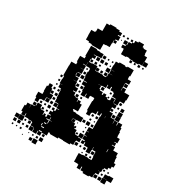

<svg xmlns="http://www.w3.org/2000/svg" viewBox="-205 -1052 1177 1231"><g transform="rotate(30 384.0 -436.5)"><path d="M73 -109H49V-129H39V-173H48V-194H74V-173H75V-197H98V-201H81V-221H101V-204H105V-227H137V-204H144V-200H170V-174H174H198V-194H217V-200H200V-222H217V-233H203V-249H219V-235H229V-253H247V-256H226V-282H223V-259H199V-283H222V-287H197V-314H194V-342H192V-369H189V-379H169V-403H185V-404H164V-438H166V-459H159V-489V-533H160V-562H195V-580H190V-622H223V-639H219V-683V-713H263V-708H288V-706H316V-676H288V-674H263V-671H281V-651H263V-639H279V-623H263V-639H259V-617H282V-620H320V-588H343V-589H379V-585H400V-591H381V-611H401V-592H405V-617H430V-618H408V-644H430V-645H405V-677H430H407V-705H430V-712H472V-708H488V-714H534V-668H529V-650H530V-644H554V-618H530V-612H528V-584H527V-560H529V-583H553V-560H590V-522H586V-496H558V-494H556V-466H530V-463H553V-439H532V-407H557V-377H586V-406H616V-376H587V-351H589V-373H613V-352H617V-375H645V-352H652V-326H656V-297H657V-287H677V-255H657V-251H671V-231H652V-227H677V-202H712V-178H718V-151H721V-134H734V-108H721V-91H706V-76H684V-68H679V-43H657V-42H672V-20H650V-12H672V10H650V-12H647V15H623V21H579V12H558V-12H553V11H529V-13H552H523V-15H495V-44H494V-78H521V-81H561V-79H587V-104H584V-133H583V-159V-139H559V-159H557V-135H555V-107H527V-135H525V-137H497V-157H491V-141H471V-161H487V-168H468V-194H484V-197H467V-225H484V-227H467V-255H494V-288V-314V-348H497V-370H491V-351H471V-370H465V-347H440V-342H434V-318H408V-342H402V-380V-410H405V-432H402V-433H380V-432H373V-409H349V-432H345V-407H317V-433H313V-469H289V-493H312V-497H287V-523H283V-559H287V-582H282V-585H255V-557H231V-556H256V-526H231V-523H253V-499H230V-494H254V-468H231V-467H257V-443H262V-460H280V-442H263V-434H284V-408H263V-403H283V-383H292V-400H310V-382H293V-378H318V-356H321V-371H341V-356H356V-306H323V-298H328V-292H352V-289H379V-287H407V-255H379V-253H352V-251H371V-231H355V-230H380V-211H385V-217H397V-205H391V-199H409V-175H415V-169H437V-195H465V-167H439V-133H437V-105H416V-96H366V-98H338V-99H331V-91H271V-97H260V-72H223V-49H199V-71H195V-47H167V-71H164V-48H138V-74H161V-77H137V-101H131V-104H104V-107H77V-129H73ZM341 -681H321V-701H341ZM366 -686H356V-696H366ZM396 -686H386V-696H396ZM312 -650H290V-672H312ZM342 -650H320V-672H342ZM370 -652H352V-670H370ZM395 -657H387V-665H395ZM404 -618H378V-644H404ZM309 -623H293V-639H309ZM337 -625H325V-637H337ZM254 -588H232V-585H255V-613H254ZM552 -590H530V-612H552ZM341 -591H321V-611H341ZM369 -593H353V-609H369ZM227 -561V-580V-561ZM276 -566H266V-576H276ZM472 -554H492H472ZM408 -524H382V-523H403V-500H410V-493H433V-477H441V-491H461V-477H476V-486H486V-476H477V-468H492V-470H499V-493H523V-470H526V-494H524V-522V-498H498V-522H492V-528H468V-550H462V-530H440V-550H436V-526H408ZM279 -533H263V-549H279ZM282 -500H260V-522H282ZM229 -500V-521H226V-500ZM431 -501H411V-521H431ZM487 -505H475V-517H487ZM579 -473H563V-489H579ZM277 -475H265V-487H277ZM612 -440H590V-462H612ZM310 -442H292V-460H310ZM158 -444H144V-458H158ZM577 -445H565V-457H577ZM615 -407H587V-435H615ZM549 -413H533V-429H549ZM307 -415H295V-427H307ZM157 -415H145V-427H157ZM575 -417H567V-425H575ZM581 -381H561V-401H581ZM337 -385H325V-397H337ZM156 -386H146V-396H156ZM103 -229H79V-253H73V-289H103V-311H101V-351H109V-373H133V-351H141V-317H167V-285H139V-283H163V-259H139V-283H135V-257H109V-253H103ZM526 -354V-370H525V-354ZM158 -354H144V-368H158ZM188 -354H174V-368H188ZM160 -322H142V-340H160ZM190 -322H172V-340H190ZM489 -323H473V-339H489ZM458 -324H444V-338H458ZM189 -293H173V-309H189ZM457 -295H445V-307H457ZM485 -297H477V-305H485ZM463 -259H439V-283H463ZM190 -262H172V-280H190ZM430 -262H412V-280H430ZM489 -263H473V-279H489ZM191 -231H171V-251H191ZM351 -235V-250H349V-235ZM128 -234H114V-248H128ZM157 -235H145V-247H157ZM455 -237H447V-245H455ZM394 -238H388V-244H394ZM158 -204H144V-218H158ZM187 -205H175V-217H187ZM456 -206H446V-216H456ZM647 -172V-193H644V-172ZM188 -174H174V-188H188ZM224 -168H204V-163H223V-142H227V-165H242V-167H227V-187H224ZM427 -175H415V-187H427ZM618 -172V-186V-172ZM463 -139H439V-163H463ZM204 -133H220V-139H204ZM461 -111H441V-131H461ZM581 -111H561V-131H581ZM519 -113H503V-129H519ZM194 -111H199V-128H194ZM487 -115H475V-127H487ZM201 -103H220V-109H201ZM77 -75H45V-107H77ZM44 -78H18V-104H44ZM130 -82H112V-100H130ZM548 -84H534V-98H548ZM577 -85H565V-97H577ZM97 -85H85V-97H97ZM515 -87H507V-95H515ZM201 -73H222V-79H201ZM41 -51H21V-71H41ZM71 -51H51V-71H71ZM249 -53H233V-69H249ZM129 -53H113V-69H129ZM97 -55H85V-67H97ZM697 -55H685V-67H697ZM726 -56H716V-66H726ZM737 15H705V-17H734V-48H768V-14H737ZM734 -18H708V-44H734ZM253 -19H229V-43H253ZM218 -24H204V-38H218ZM97 -25H85V-37H97ZM697 -25H685V-37H697ZM36 -26H26V-36H36ZM186 -26H176V-36H186ZM65 -27H57V-35H65ZM154 -28H148V-34H154ZM226 14H196V-16H226ZM702 10H680V-12H702ZM191 9H171V-11H191ZM124 2H118V-4H124ZM282 -719H218V-724H193V-731H170V-760H169V-802H195V-806H200V-831H234V-857V-887H257V-894H303V-890H329V-865V-882H351V-860H334V-855H354V-827H334V-820H349V-802H331V-817H328V-793H326V-765H298V-763H282ZM449 -762H411V-791H410V-829H388V-853H412V-831H416V-855H437V-864H423V-878H437V-864H449V-882H471V-870V-890H509V-870H519V-865H544V-838H547V-828H567V-795H594V-767H566V-794H565V-766H541V-760H499V-763H472V-767H449ZM376 -865H364V-877H376ZM406 -865H394V-877H406ZM373 -838H367V-844H373ZM410 -801H390V-821H410ZM498 -743H482V-759H498ZM558 -743H542V-759H558ZM526 -745H514V-757H526ZM585 -746H575V-756H585Z"/></g></svg>

Font: Rubik Storm
Style: Regular
Weight: 400
Designer: Hubert and Fischer, NaN
Foundry: Hubert and Fischer, NaN
Version: Version 2.201